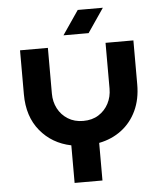

<svg xmlns="http://www.w3.org/2000/svg" viewBox="-59 -931 829 982"><g transform="rotate(-5 356.0 -440.0)"><path d="M284 0V-193Q186 -213 125.5 -286.5Q65 -360 65 -474V-700H208V-465Q208 -423 226 -388.5Q244 -354 277.5 -333Q311 -312 356 -312Q402 -312 435 -333Q468 -354 486 -388.5Q504 -423 504 -465V-700H647V-474Q647 -398 619.5 -339.5Q592 -281 542.5 -243.5Q493 -206 427 -193V0ZM293 -757 377 -880H506L422 -757Z"/></g></svg>

Font: MuseoModerno SemiBold
Style: Regular
Weight: 600
Designer: Pablo Cosgaya, Héctor Gatti, Marcela Romero, and the Authors of The MuseoModerno Project.
Foundry: Omnibus-Type Team
Version: Version 1.001